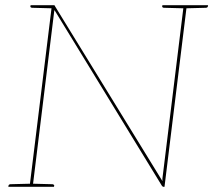

<svg xmlns="http://www.w3.org/2000/svg" viewBox="-20 -720 822 740"><path d="M94 0 180 -700H186Q189 -700 190.5 -699Q192 -698 192 -696L606 -22Q606 -21 606 -25.5Q606 -30 606 -32L688 -700H700L614 0H609Q608 0 607 -1Q606 -2 604 -4L190 -681Q189 -679 189 -677Q189 -675 188 -669L106 0ZM12 0 13 -5Q13 -7 15.5 -8.5Q18 -10 20 -10L97 -12V0ZM103 0 105 -12 182 -10Q184 -10 186.5 -8.5Q189 -7 189 -5L188 0ZM183 -700 180 -688 104 -690Q101 -690 99 -691.5Q97 -693 97 -695L98 -700ZM691 -700 688 -688 612 -690Q609 -690 607 -691.5Q605 -693 605 -695L606 -700ZM782 -700 781 -695Q781 -693 778.5 -691.5Q776 -690 774 -690L696 -688L697 -700Z"/></svg>

Font: Aleo Thin
Style: Italic
Weight: 250
Italic angle: -7°
Designer: Alessio Laiso
Foundry: Alessio Laiso
Version: Version 2.001;gftools[0.9.29]